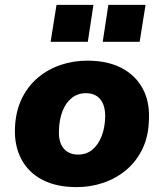

<svg xmlns="http://www.w3.org/2000/svg" viewBox="-20 -754 670 785"><path d="M294 11Q211 11 154 -18.5Q97 -48 68 -102Q39 -156 41 -226Q43 -296 68 -348.5Q93 -401 134.5 -436Q176 -471 228 -488.5Q280 -506 337 -506Q419 -506 476 -476.5Q533 -447 562.5 -393.5Q592 -340 589 -269Q588 -199 563 -146.5Q538 -94 496 -59Q454 -24 402 -6.5Q350 11 294 11ZM299 -122Q333 -122 357 -141.5Q381 -161 395 -196Q409 -231 410 -275Q411 -322 390.5 -347.5Q370 -373 331 -373Q298 -373 273.5 -353.5Q249 -334 235.5 -299.5Q222 -265 221 -220Q219 -173 240 -147.5Q261 -122 299 -122ZM400 -583 423 -734H575L551 -583ZM187 -583 211 -734H362L339 -583Z"/></svg>

Font: Nunito Sans 11pt Black
Style: Italic
Weight: 900
Italic angle: -9°
Version: Version 3.101;gftools[0.9.27]